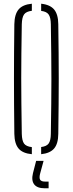

<svg xmlns="http://www.w3.org/2000/svg" viewBox="-20 -824 390 1031"><path d="M151 4Q102 -0.5 80 -26.2Q58 -52 57 -105Q56 -191.5 55.5 -263.8Q55 -336 55 -403.2Q55 -470.5 55.5 -541Q56 -611.5 57 -694Q58 -747.5 80 -773.5Q102 -799.5 151 -804V-766Q120.5 -762.5 109.2 -746.5Q98 -730.5 97 -694Q95.5 -606.5 94.8 -537.5Q94 -468.5 94 -404.2Q94 -340 94.8 -268.8Q95.5 -197.5 97 -105Q98 -68.5 109.2 -53Q120.5 -37.5 151 -34ZM201 4V-34.5Q230.5 -38 241.5 -53.8Q252.5 -69.5 253 -105Q254.5 -194.5 255.2 -264.8Q256 -335 256 -399.2Q256 -463.5 255.2 -533.8Q254.5 -604 253 -694Q252.5 -729.5 241.5 -745.8Q230.5 -762 201 -765.5V-804Q249 -799 270.8 -772.8Q292.5 -746.5 293 -694Q294 -611.5 294.8 -541Q295.5 -470.5 295.5 -403.2Q295.5 -336 294.8 -263.8Q294 -191.5 293 -105Q292.5 -52.5 270.8 -26.8Q249 -1 201 4ZM241 187H220Q179.5 187 163.5 166Q147.5 145 157 106L174 40H214L196 106Q189.5 130 195.2 140.5Q201 151 221 151H241Z"/></svg>

Font: Big Shoulders Stencil Text Thin Thin
Style: Regular
Weight: 250
Version: Version 2.001